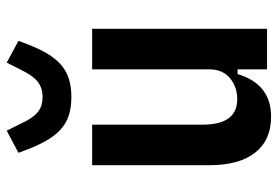

<svg xmlns="http://www.w3.org/2000/svg" viewBox="-148 -669 829 573"><g transform="rotate(-90 266.5 -382.5)"><path d="M346 -88H332Q302 12 205 12Q135 12 97.5 -35.5Q60 -83 60 -172V-522H181V-192Q181 -89 257 -89Q294 -89 320 -111Q346 -133 346 -172V-522H467V0H346ZM264 -584Q233 -584 209 -591.5Q185 -599 165.5 -617Q146 -635 129.5 -665.5Q113 -696 97 -742L163 -777L183 -737Q192 -717 201 -704Q210 -691 219.5 -683.5Q229 -676 240 -673Q251 -670 264 -670Q290 -670 308.5 -684Q327 -698 346 -737L366 -777L431 -742Q415 -696 398.5 -665.5Q382 -635 362 -617Q342 -599 318 -591.5Q294 -584 264 -584Z"/></g></svg>

Font: IBM Plex Sans Cond SmBld
Style: Regular
Weight: 600
Width: 3
Designer: Mike Abbink, Paul van der Laan, Pieter van Rosmalen
Foundry: Bold Monday
Version: Version 1.3